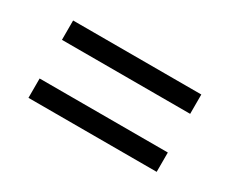

<svg xmlns="http://www.w3.org/2000/svg" viewBox="-55 -637 669 559"><g transform="rotate(30 279.5 -357.0)"><path d="M64 -422V-487H495V-422ZM64 -227V-292H495V-227Z"/></g></svg>

Font: Noto Serif Toto SemiBold
Style: Regular
Weight: 600
Designer: Monotype Design Team
Foundry: Monotype Imaging Inc.
Version: Version 2.001; ttfautohint (v1.8.4.7-5d5b)